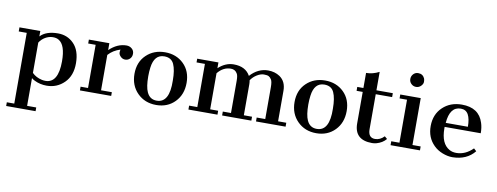

<svg xmlns="http://www.w3.org/2000/svg" viewBox="-63 -880 3650 1411"><g transform="rotate(10 1762.5 -175.0)"><path d="M173.6 -338.9Q216.7 -384.7 305.6 -384.7Q376.4 -384.7 424.3 -335.4Q472.2 -286.1 472.9 -192.4Q473.6 -98.6 419.4 -45.1Q365.3 8.3 288.9 8.3Q238.9 8.3 197.2 -12.5Q184.7 -18.1 173.6 -27.8V179.2H241.7V206.9H22.2V179.2H77.8V-348.6H18.1V-379.2H173.6ZM273.6 -25Q369.4 -25 369.4 -187.5Q369.4 -309.7 316.7 -340.3Q298.6 -351.4 270.8 -350.7Q243.1 -350 216.7 -334.7Q190.3 -319.4 173.6 -293.1V-66.7Q202.8 -37.5 247.2 -27.8Q261.1 -25 273.6 -25Z M688.9 -327.8Q748.6 -384.7 816.7 -384.7Q840.3 -384.7 856.9 -370.1Q873.6 -355.6 873.6 -332.6Q873.6 -309.7 859 -295.1Q844.4 -280.6 823.6 -280.6Q804.2 -280.6 789.6 -295.1Q775 -309.7 775 -324.3Q775 -338.9 777.8 -347.2Q723.6 -330.6 688.9 -291.7V-27.8H769.4V0H536.1V-27.8H591.7V-350H536.1V-379.2H688.9Z M909.7 -190.3Q909.7 -277.8 965.3 -331.2Q1020.8 -384.7 1104.9 -384.7Q1188.9 -384.7 1243.8 -331.2Q1298.6 -277.8 1298.6 -190.3Q1298.6 -102.8 1244.4 -47.2Q1190.3 8.3 1105.6 8.3Q1020.8 8.3 965.3 -47.2Q909.7 -102.8 909.7 -190.3ZM1104.2 -23.6Q1200 -23.6 1195.8 -190.3Q1195.8 -268.1 1176.4 -311.1Q1156.9 -354.2 1104.2 -354.2Q1029.2 -354.2 1016.7 -255.6Q1012.5 -225 1012.5 -190.3Q1012.5 -111.1 1030.6 -72.2Q1052.8 -23.6 1104.2 -23.6Z M1616.7 -384.7Q1705.6 -384.7 1740.3 -320.8Q1798.6 -384.7 1873.6 -384.7Q1923.6 -384.7 1961.1 -359.7Q2009.7 -326.4 2009.7 -256.9V-29.2H2070.8V0H1850V-29.2H1913.9V-266.7Q1913.9 -308.3 1904.2 -323.6Q1894.4 -338.9 1883.3 -344.4Q1872.2 -350 1847.9 -350Q1823.6 -350 1796.5 -333.3Q1769.4 -316.7 1751.4 -290.3Q1754.2 -273.6 1754.2 -261.1V-29.2H1815.3V0H1597.2V-29.2H1658.3V-270.8Q1658.3 -309.7 1648.6 -323.6Q1633.3 -350 1601.4 -350Q1544.4 -350 1502.8 -298.6V-29.2H1562.5V0H1345.8V-29.2H1406.9V-351.4H1344.4V-379.2H1502.8V-336.1Q1555.6 -384.7 1616.7 -384.7Z M2104.2 -190.3Q2104.2 -277.8 2159.7 -331.2Q2215.3 -384.7 2299.3 -384.7Q2383.3 -384.7 2438.2 -331.2Q2493.1 -277.8 2493.1 -190.3Q2493.1 -102.8 2438.9 -47.2Q2384.7 8.3 2300 8.3Q2215.3 8.3 2159.7 -47.2Q2104.2 -102.8 2104.2 -190.3ZM2298.6 -23.6Q2394.4 -23.6 2390.3 -190.3Q2390.3 -268.1 2370.8 -311.1Q2351.4 -354.2 2298.6 -354.2Q2223.6 -354.2 2211.1 -255.6Q2206.9 -225 2206.9 -190.3Q2206.9 -111.1 2225 -72.2Q2247.2 -23.6 2298.6 -23.6Z M2681.9 -88.9Q2681.9 -25 2733.3 -25Q2770.8 -25 2801.4 -56.9L2820.8 -40.3Q2794.4 -8.3 2748.6 4.2Q2733.3 8.3 2716.7 8.3Q2584.7 8.3 2584.7 -115.3V-350H2538.9V-379.2H2584.7V-491.7Q2633.3 -491.7 2681.9 -516.7V-379.2H2804.2V-350H2681.9Z M2962.5 -556.9Q2997.2 -556.9 3011.1 -526.4Q3015.3 -516.7 3015.3 -500.7Q3015.3 -484.7 3000 -469.4Q2984.7 -454.2 2963.9 -454.2Q2943.1 -454.2 2927.8 -468.8Q2912.5 -483.3 2912.5 -504.9Q2912.5 -526.4 2927.1 -541.7Q2941.7 -556.9 2962.5 -556.9ZM2854.2 -29.2H2915.3V-350H2859.7V-379.2H3012.5V-29.2H3073.6V0H2854.2Z M3481.9 -65.3Q3423.6 6.9 3316.7 8.3Q3280.6 8.3 3241.7 -6.9Q3202.8 -22.2 3176.4 -48.6Q3119.4 -104.2 3120.1 -191Q3120.8 -277.8 3177.1 -331.2Q3233.3 -384.7 3319.4 -384.7Q3447.2 -384.7 3480.6 -277.8Q3491.7 -244.4 3491.7 -201.4H3222.2V-190.3Q3222.2 -76.4 3287.5 -40.3Q3309.7 -27.8 3338.9 -27.8Q3406.9 -27.8 3462.5 -83.3ZM3390.3 -231.9Q3390.3 -290.3 3372.9 -322.2Q3355.6 -354.2 3316.7 -354.2Q3234.7 -354.2 3225 -231.9Z"/></g></svg>

Font: Sree Krushnadevaraya
Style: Regular
Weight: 400
Designer: Purushoth Kumar Guthula
Foundry: Andhrapradesh Society for Knowledge Networks
Version: Version 1.0.5; ttfautohint (v1.2.42-39fb)